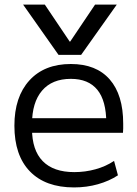

<svg xmlns="http://www.w3.org/2000/svg" viewBox="-20 -810 600 840"><path d="M81 -790H176L285 -628H287L396 -790H491L335 -570H236ZM304 10Q179 10 111 -60Q43 -130 43 -260Q43 -386 108.5 -458Q174 -530 290 -530Q401 -530 460 -462.5Q519 -395 519 -269Q519 -259 519 -248Q519 -237 518 -229H86V-293H460L445 -272Q445 -369 406 -417Q367 -465 290 -465Q208 -465 164 -413.5Q120 -362 120 -267V-247Q120 -153 167 -105Q214 -57 305 -57Q353 -57 398 -69.5Q443 -82 479 -106L496 -43Q458 -18 408.5 -4Q359 10 304 10Z"/></svg>

Font: M PLUS 2
Style: Regular
Weight: 400
Designer: Coji Morishita
Foundry: UNDERFOREST DESIGN
Version: Version 1.001